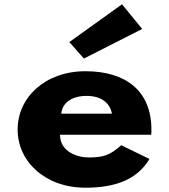

<svg xmlns="http://www.w3.org/2000/svg" viewBox="-20 -860 788 895"><path d="M303.2 -664 371 -587 642.8 -725 548.8 -840ZM684.8 -232C685.8 -238 685.8 -249 685.8 -256C685.8 -436 566.8 -528 378.2 -528C190.7 -528 62.2 -406 62.2 -256C62.2 -107 190.7 15 378.2 15C516.2 15 618.8 -22 676.8 -119L545.2 -183C493.2 -137 462.9 -126 394 -126C339.5 -126 259.7 -153 259.7 -232ZM265.7 -330C269.3 -377 310.5 -413 384.3 -413C447.2 -413 492 -384 501.7 -330Z"/></svg>

Font: Hussar
Style: BdSuprExt
Weight: 700
Foundry: Cannot Into Space Fonts
Version: Version 2.00